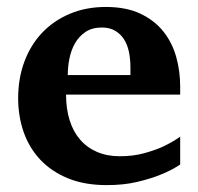

<svg xmlns="http://www.w3.org/2000/svg" viewBox="-20 -520 569 552"><path d="M355 -326.2Q355 -350.1 350.6 -371.1Q346.2 -392.1 336.2 -407.5Q326.2 -422.9 310.5 -431.9Q294.9 -440.9 272.9 -440.9Q245.1 -440.9 226.3 -428.5Q207.5 -416 196 -396.2Q184.6 -376.5 179.7 -352.1Q174.8 -327.6 174.8 -304.2H355ZM498 -46.9Q472.2 -29.8 439.9 -17.1Q412.1 -5.9 373.5 3.2Q335 12.2 287.1 12.2Q223.1 12.2 175.5 -7.3Q127.9 -26.9 95.9 -60.8Q64 -94.7 48.1 -140.1Q32.2 -185.5 32.2 -237.8Q32.2 -294.4 50 -342.5Q67.9 -390.6 100.8 -425.5Q133.8 -460.4 180.4 -480.2Q227.1 -500 284.2 -500Q342.8 -500 383.5 -480.7Q424.3 -461.4 449.7 -429.4Q475.1 -397.5 486.6 -356.4Q498 -315.4 498 -272V-248H169.9Q169.9 -207 180.2 -174.3Q190.4 -141.6 210.2 -118.7Q230 -95.7 258.8 -83.3Q287.6 -70.8 324.2 -70.8Q362.3 -70.8 393.8 -79.3Q425.3 -87.9 448.7 -98.6Q475.6 -111.3 498 -127Z"/></svg>

Font: Charis SIL Afr
Style: Bold
Weight: 700
Foundry: SIL International
Version: Version 5.000